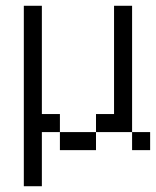

<svg xmlns="http://www.w3.org/2000/svg" viewBox="-20 -520 540 665"><path d="M125 -125H187.5V-62.5H125V125H62.5V-500H125ZM187.5 -62.5H312.5V0H187.5ZM312.5 -125H375V-500H437.5V-62.5H312.5ZM437.5 -62.5H500V0H437.5Z"/></svg>

Font: 寒蝉点阵体 16px
Style: Regular
Weight: 400
Designer: Designed by Warren2060
Foundry: ChillType
Version: Version 1.000